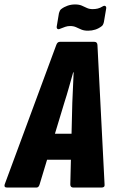

<svg xmlns="http://www.w3.org/2000/svg" viewBox="-46 -843 520 863"><path d="M-14 0Q-29 0 -25 -14L207 -641Q212 -655 223 -655H378Q391 -655 392 -641L424 -14Q426 0 410 0H284Q270 0 270 -14L279 -381Q281 -415 282 -449Q283 -483 285 -518H283Q273 -483 263.5 -449Q254 -415 243 -381L132 -14Q128 0 118 0ZM142 -125 179 -242H289L291 -125ZM350 -705Q332 -705 320 -710Q308 -715 296.5 -720.5Q285 -726 269 -726Q258 -726 247.5 -722.5Q237 -719 225 -714Q217 -710 212.5 -713Q208 -716 209 -724L219 -784Q221 -790 223 -794.5Q225 -799 229 -802Q242 -812 258 -817.5Q274 -823 291 -823Q309 -823 321 -818Q333 -813 344 -807.5Q355 -802 371 -802Q382 -802 393 -804.5Q404 -807 415 -814Q423 -819 428 -815.5Q433 -812 431 -803L421 -744Q418 -731 412 -726Q398 -715 382.5 -710Q367 -705 350 -705Z"/></svg>

Font: Sofia Sans Extra Condensed Black
Style: Italic
Weight: 900
Italic angle: -9°
Version: Version 4.100